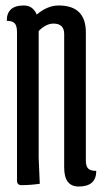

<svg xmlns="http://www.w3.org/2000/svg" viewBox="-20 -670 374 700"><path d="M175 -584Q148 -584 121 -557V-94L125 0Q91 5 58 5Q42 5 42 -12V-553Q42 -575 34 -584.5Q26 -594 5 -594Q4 -620 19 -635Q34 -650 67 -650Q100 -650 114 -617Q153 -650 194 -650Q293 -650 293 -552V-85Q293 -64 301.5 -55.5Q310 -47 331 -47Q331 10 267 10Q214 10 214 -59V-546Q214 -584 175 -584Z"/></svg>

Font: Medula One
Style: Regular
Weight: 400
Designer: Luciano Vergara
Foundry: Luciano Vergara
Version: Version 1.002